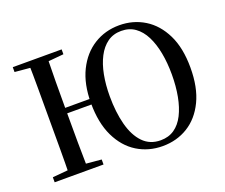

<svg xmlns="http://www.w3.org/2000/svg" viewBox="-124 -944 1350 1152"><g transform="rotate(-20 550.5 -367.5)"><path d="M145 0Q147 -85 147 -170.5Q147 -256 147 -342V-393Q147 -479 147 -564.5Q147 -650 145 -735H263Q261 -651 260.5 -565Q260 -479 260 -391V-372Q260 -264 260.5 -175Q261 -86 263 0ZM48 0V-32L192 -45H217L360 -32V0ZM48 -704V-735H360V-704L217 -691H192ZM207 -363V-398H471V-363ZM733 18Q643 18 571 -26.5Q499 -71 457 -158Q415 -245 415 -372Q415 -493 457 -578Q499 -663 571 -708Q643 -753 733 -753Q822 -753 893.5 -709Q965 -665 1007 -579.5Q1049 -494 1049 -368Q1049 -242 1007.5 -156Q966 -70 894.5 -26Q823 18 733 18ZM733 -19Q784 -19 821 -44.5Q858 -70 882 -117.5Q906 -165 918 -229Q930 -293 930 -368Q930 -442 918 -505.5Q906 -569 882 -616.5Q858 -664 821 -690.5Q784 -717 733 -717Q682 -717 645 -690.5Q608 -664 583.5 -617Q559 -570 547 -507.5Q535 -445 535 -372Q535 -270 556 -190Q577 -110 621 -64.5Q665 -19 733 -19Z"/></g></svg>

Font: Noto Serif TC SemiBold
Style: Regular
Weight: 600
Version: Version 2.002-H1;hotconv 1.1.0;makeotfexe 2.6.0